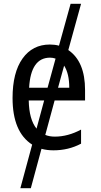

<svg xmlns="http://www.w3.org/2000/svg" viewBox="-20 -780 532 1009"><path d="M133 -319Q142 -477 243 -477Q258 -477 272 -472L230 -319ZM344 -319H285L317 -435Q344 -393 344 -319ZM131 -252H212L172 -104Q133 -152 131 -252ZM261 10Q340 10 406 -25V-99Q337 -62 268 -62Q240 -62 218 -71L267 -252H427V-307Q427 -457 339 -517L406 -760H351L290 -540Q268 -546 242 -546Q151 -546 98.5 -472.5Q46 -399 46 -265Q46 -86 149 -20L87 209H142L198 2Q227 10 261 10Z"/></svg>

Font: Noto Sans Display SemiCondensed
Style: Regular
Weight: 400
Width: 4
Designer: Monotype Design team
Foundry: Monotype Imaging Inc.
Version: 1.000